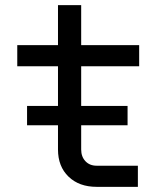

<svg xmlns="http://www.w3.org/2000/svg" viewBox="-20 -725 640 745"><path d="M85 -239V-314H205V-468H47V-550H205V-705H295V-550H520V-468H295V-314H475V-239H295V-145Q295 -117 311.5 -99.5Q328 -82 355 -82H515V0H355Q287 0 246 -39.5Q205 -79 205 -145V-239Z"/></svg>

Font: JetBrainsMonoNL NFM
Style: Regular
Weight: 400
Monospace: yes
Designer: Philipp Nurullin, Konstantin Bulenkov
Foundry: JetBrains
Version: Version 2.304; ttfautohint (v1.8.4.7-5d5b);Nerd Fonts 3.3.0